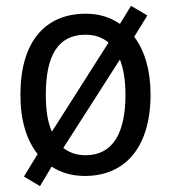

<svg xmlns="http://www.w3.org/2000/svg" viewBox="-20 -593 586 658"><path d="M496 -269C496 -352 476 -419 440 -467L485 -540L429 -573L391 -511C358 -534 319 -546 274 -546C133 -546 50 -448 50 -269C50 -182 70 -114 109 -65L62 12L117 45L157 -22C189 -1 227 10 271 10C411 10 496 -91 496 -269ZM137 -269C137 -401 178 -474 273 -474C305 -474 331 -465 352 -447L158 -142C143 -174 137 -217 137 -269ZM410 -269C410 -137 367 -61 273 -61C243 -61 217 -70 197 -86L391 -389C403 -358 410 -318 410 -269Z"/></svg>

Font: Noto Sans Lao UI SemCond
Style: Regular
Weight: 400
Width: 4
Designer: Monotype Design Team
Foundry: Monotype Imaging Inc.
Version: Version 2.000